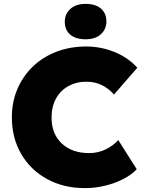

<svg xmlns="http://www.w3.org/2000/svg" viewBox="-20 -957 741 987"><path d="M417 10Q307 10 222 -36.5Q137 -83 89 -165.5Q41 -248 41 -354Q41 -433 69.5 -499.5Q98 -566 149 -615Q200 -664 270 -691Q340 -718 424 -718Q497 -718 566.5 -690.5Q636 -663 686 -609L566 -471Q541 -500 505.5 -518.5Q470 -537 422 -537Q373 -537 332.5 -515Q292 -493 268.5 -451.5Q245 -410 245 -352Q245 -269 297.5 -219.5Q350 -170 438 -170Q484 -170 523 -189Q562 -208 588 -237L683 -87Q657 -59 614.5 -37Q572 -15 520.5 -2.5Q469 10 417 10ZM420 -755Q369 -755 341 -779Q313 -803 313 -846Q313 -885 341.5 -911Q370 -937 420 -937Q471 -937 499 -913Q527 -889 527 -846Q527 -807 498.5 -781Q470 -755 420 -755Z"/></svg>

Font: Lexend ExtraBold
Style: Regular
Weight: 800
Designer: Bonnie Shaver-Troup, Thomas Jockin
Foundry: Lexend
Version: Version 1.007; ttfautohint (v1.8.3)